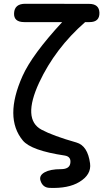

<svg xmlns="http://www.w3.org/2000/svg" viewBox="-20 -770 554 992"><path d="M52.7 -702.1Q55.2 -750.5 110.4 -750.5L439.9 -750Q492.2 -750 493.7 -704.6Q495.1 -655.8 442.9 -655.8H419.9Q265.1 -520.5 182.1 -342.8Q94.7 -153.8 194.3 -100.1Q254.4 -67.9 375 -33.7Q433.1 -17.1 445.3 74.2Q453.1 132.3 389.6 170.4Q333 204.6 235.8 200.7Q200.2 199.2 189 162.6Q181.2 136.7 210.9 120.1Q240.2 104 294.4 104Q336.9 104 342.8 76.2Q350.1 39.6 314.9 33.7Q141.1 7.8 98.1 -43.9Q0 -162.1 96.7 -377.9Q146 -487.8 301.3 -655.8H105.5Q50.3 -655.8 52.7 -702.1Z"/></svg>

Font: Comic Relief
Style: Regular
Weight: 400
Designer: Jeff Davis
Foundry: Loudifier
Version: Version 1.0